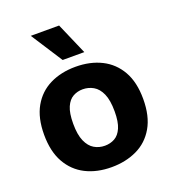

<svg xmlns="http://www.w3.org/2000/svg" viewBox="-142 -880 896 1000"><g transform="rotate(-20 306.5 -379.5)"><path d="M306 14Q225 14 163.5 -17Q102 -48 67 -110Q32 -172 32 -265Q32 -358 67 -419.5Q102 -481 164 -511.5Q226 -542 306 -542Q387 -542 449 -511Q511 -480 546 -418.5Q581 -357 581 -264Q581 -169 545 -107Q509 -45 446.5 -15.5Q384 14 306 14ZM311 -103Q341 -103 365.5 -116.5Q390 -130 404.5 -163Q419 -196 419 -254Q419 -316 403 -352Q387 -388 360 -403.5Q333 -419 301 -419Q272 -419 247.5 -405.5Q223 -392 208.5 -359Q194 -326 194 -267Q194 -206 210 -170Q226 -134 252.5 -118.5Q279 -103 311 -103ZM256 -598 143 -773H300L376 -598Z"/></g></svg>

Font: Bricolage Grotesque 10pt ExtraBold
Style: Regular
Weight: 800
Designer: Mathieu Triay
Foundry: Atelier Triay
Version: Version 1.000; ttfautohint (v1.8.4.7-5d5b);gftools[0.9.32]